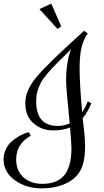

<svg xmlns="http://www.w3.org/2000/svg" viewBox="-64 -1015 575 1060"><path d="M330.6 -198.2Q330.6 -213.4 322.8 -311Q281.2 -294.9 230.5 -294.9Q166 -294.9 120.8 -334.5Q75.7 -374 75.7 -444.8Q75.7 -474.1 85 -501Q94.2 -527.8 112.8 -556.6Q131.3 -585.4 172.9 -628.9Q214.4 -672.4 264.2 -719.5Q314 -766.6 400.4 -845.2L420.4 -830.1Q397.5 -798.8 386.5 -754.6Q375.5 -710.4 375.5 -634.8Q375.5 -555.7 389.6 -396Q406.2 -418.5 420.4 -455.1L440.4 -444.8Q419.4 -394.5 392.6 -362.8Q394.5 -345.2 397.5 -318.4Q400.4 -291.5 401.9 -277.6Q403.3 -263.7 404.5 -244.9Q405.8 -226.1 405.8 -210Q405.8 -153.8 395.5 -113.5Q385.3 -73.2 359.4 -44.9Q331.5 -13.2 281.2 5.9Q231 24.9 165.5 24.9Q79.6 24.9 17.6 -20.3Q-44.4 -65.4 -44.4 -134.8Q-44.4 -164.6 -32 -190.2Q-19.5 -215.8 -2.4 -231.7Q14.6 -247.6 35.9 -260Q57.1 -272.5 71.3 -277.8Q85.4 -283.2 95.7 -285.2L105.5 -265.1Q25.4 -221.7 25.4 -134.8Q25.4 -72.3 65.4 -36.1Q105.5 0 170.4 0Q207.5 0 235.8 -10Q264.2 -20 285.9 -42.2Q307.6 -64.5 319.1 -103.8Q330.6 -143.1 330.6 -198.2ZM330.6 -745.1Q279.3 -695.8 250.7 -666.7Q222.2 -637.7 196.5 -607.7Q170.9 -577.6 159.7 -555.2Q148.4 -532.7 142.1 -508.3Q135.7 -483.9 135.7 -455.1Q135.7 -319.8 255.4 -319.8Q290 -319.8 320.8 -334Q300.8 -527.8 300.8 -575.2Q300.8 -620.1 309.3 -671.9Q317.9 -723.6 330.6 -745.1ZM273.9 -870.1 253.9 -855 153.8 -964.8 218.8 -995.1Z"/></svg>

Font: Rochester
Style: Regular
Weight: 400
Designer: Gillian Fisher
Foundry: Font Diner, Inc DBA Sideshow
Version: Version 1.005